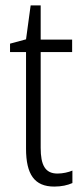

<svg xmlns="http://www.w3.org/2000/svg" viewBox="-20 -771 306 708"><path d="M192 -131C146 -131 130 -163 130 -226V-579H246V-625H130V-751H93L76 -626L17 -610V-579H76V-223C76 -128 107 -83 180 -83C207 -83 229 -88 247 -96V-142C233 -136 212 -131 192 -131Z"/></svg>

Font: Noto Sans Kannada UI Condensed Light
Style: Regular
Weight: 300
Width: 3
Designer: Jelle Bosma - Monotype Design Team
Foundry: Monotype Imaging Inc.
Version: Version 2.005